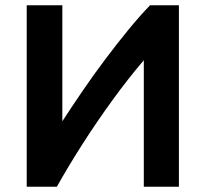

<svg xmlns="http://www.w3.org/2000/svg" viewBox="-20 -713 786 733"><path d="M82 0V-693H218V-250Q253 -304 295 -365.5Q337 -427 382.5 -487.5Q428 -548 471.5 -601Q515 -654 553 -693H663V0H529V-483Q470 -414 410 -331.5Q350 -249 295 -163Q240 -77 197 0Z"/></svg>

Font: Ubuntu Sans
Style: Bold
Weight: 700
Designer: Dalton Maag Ltd
Foundry: Dalton Maag Ltd
Version: Version 1.006; ttfautohint (v1.8.4.7-5d5b)